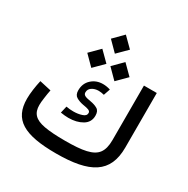

<svg xmlns="http://www.w3.org/2000/svg" viewBox="-193 -1053 1203 1226"><g transform="rotate(30 409.0 -440.0)"><path d="M387.7 -739.7 458.5 -810.1 387.7 -880.4 317.9 -810.1ZM473.1 -585.9 543.9 -656.7 473.1 -727.1 402.8 -656.7ZM302.7 -585.9 373.5 -656.7 302.7 -727.1 232.4 -656.7ZM335 -236.3C375 -236.3 409.2 -244.6 437 -261.2C464.8 -277.8 478.5 -302.2 478.5 -334.5C478.5 -357.4 471.7 -373 457.5 -381.3C443.4 -389.6 425.8 -395.5 405.3 -398.9C368.2 -405.3 348.1 -410.2 348.1 -432.1C348.1 -448.2 355 -460.9 369.1 -469.7C382.8 -478.5 398.9 -482.9 417.5 -482.9C431.2 -482.9 444.8 -480.5 458 -477.1L474.6 -525.4C456.1 -531.2 438 -534.2 419.9 -534.2C387.2 -534.2 359.4 -523.9 336.4 -502.9C313.5 -481.9 302.2 -454.6 302.2 -420.4C302.2 -398.4 309.6 -382.8 323.7 -374.5C337.9 -365.7 356 -359.4 377.4 -355.5C411.1 -350.1 432.1 -345.7 432.1 -327.6C432.1 -313 422.9 -302.7 403.8 -296.9C384.8 -290.5 363.8 -287.6 341.8 -287.6C324.7 -287.6 306.2 -289.1 289.1 -292.5L277.3 -241.7C298.3 -238.3 317.4 -236.3 335 -236.3ZM389.6 -99.1C324.7 -99.1 273.9 -102.5 236.8 -109.4C162.1 -123 133.8 -155.8 133.8 -214.8C133.8 -229 135.3 -247.1 138.7 -269.5C141.6 -292 145 -312.5 148.9 -331.1L63.5 -350.1C53.2 -304.7 45.4 -251.5 45.4 -210.9C45.4 -57.1 143.6 0 380.4 0C629.4 0 745.1 -66.4 745.1 -253.9V-656.2H650.4V-253.9C650.4 -211.4 642.1 -179.2 625.5 -157.2C592.3 -112.3 518.6 -99.1 389.6 -99.1Z"/></g></svg>

Font: Estedad Medium
Style: Regular
Weight: 500
Designer: Amin Abedi
Version: Version 7.3